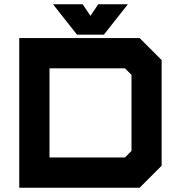

<svg xmlns="http://www.w3.org/2000/svg" viewBox="-20 -878 846 898"><path d="M70 0V-700H633L736 -597V-103L633 0ZM211.5 -141.5H564.5L595 -172V-528L564.5 -558.5H211.5ZM340 -716 228 -858H366.5L403 -804L439.5 -858H578L466 -716Z"/></svg>

Font: Tourney Expanded Black
Style: Regular
Weight: 900
Width: 7
Designer: Tyler Finck
Foundry: Etcetera Type Co
Version: Version 1.010; ttfautohint (v1.8.3)